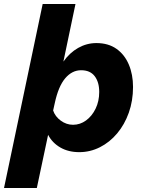

<svg xmlns="http://www.w3.org/2000/svg" viewBox="-51 -740 714 954"><path d="M-31 194 161 -720H324L264 -434Q295 -478 337.5 -502Q380 -526 428 -526Q487 -526 527.5 -497.5Q568 -469 589 -419.5Q610 -370 610 -308Q610 -239 589 -180Q568 -121 531 -77Q494 -33 445.5 -8.5Q397 16 343 16Q289 16 249 -7Q209 -30 188 -70L132 194ZM221 -227 213 -191Q223 -161 251 -140.5Q279 -120 312 -120Q347 -120 376.5 -141.5Q406 -163 424 -200Q442 -237 442 -283Q442 -332 419.5 -361.5Q397 -391 352 -391Q307 -391 273 -351Q239 -311 221 -227Z"/></svg>

Font: Wix Madefor Text ExtraBold
Style: Italic
Weight: 800
Italic angle: -12°
Designer: Dalton Maag Ltd
Foundry: Dalton Maag Ltd
Version: Version 3.100